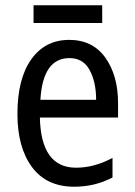

<svg xmlns="http://www.w3.org/2000/svg" viewBox="-20 -697 510 727"><path d="M107 -677V-610H367V-677ZM46 -265Q46 -139 101 -64.5Q156 10 261 10Q340 10 406 -25V-99Q337 -62 268 -62Q135 -62 131 -252H427V-307Q427 -411 379 -478.5Q331 -546 242 -546Q151 -546 98.5 -472.5Q46 -399 46 -265ZM344 -319H133Q142 -477 243 -477Q295 -477 319.5 -431.5Q344 -386 344 -319Z"/></svg>

Font: Noto Sans Display SemiCondensed
Style: Regular
Weight: 400
Width: 4
Designer: Monotype Design team
Foundry: Monotype Imaging Inc.
Version: 1.000